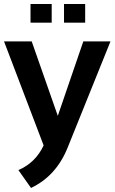

<svg xmlns="http://www.w3.org/2000/svg" viewBox="-20 -718 568 952"><path d="M0 -512.7H137.2L266.6 -143.6L393.1 -512.7H527.8L314.9 15.1Q258.3 154.8 133.8 213.9L71.3 125.5Q157.2 87.9 196.3 2.9ZM402.3 -698.2V-605.5H297.4V-698.2ZM236.3 -698.2V-605.5H131.3V-698.2Z"/></svg>

Font: Voltera
Style: Bold
Weight: 700
Designer: Bernd Montag
Version: Version 1.301